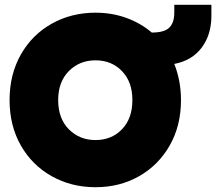

<svg xmlns="http://www.w3.org/2000/svg" viewBox="-20 -767 903 802"><path d="M20 -349Q20 -456 67 -539Q114 -622 196 -668Q278 -714 379 -714Q447 -714 507 -692.5Q567 -671 614 -631Q666 -631 687 -651.5Q708 -672 708 -714V-747H863V-701Q863 -622 822.5 -568Q782 -514 708 -500Q736 -429 736 -349Q736 -242 689 -159.5Q642 -77 561 -31Q480 15 379 15Q278 15 196 -31Q114 -77 67 -159.5Q20 -242 20 -349ZM533 -349Q533 -425 489.5 -470Q446 -515 379 -515Q312 -515 267.5 -470Q223 -425 223 -349Q223 -272 267.5 -227Q312 -182 379 -182Q446 -182 489.5 -227Q533 -272 533 -349Z"/></svg>

Font: Readiness ExtraBold
Style: Regular
Weight: 800
Designer: Katatrad Team
Foundry: CadsonDemak
Version: Version 1.00;January 16, 2020;FontCreator 12.0.0.2550 64-bit